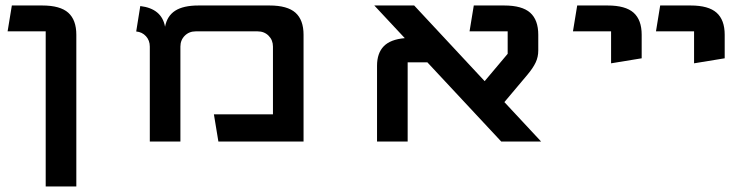

<svg xmlns="http://www.w3.org/2000/svg" viewBox="-20 -508 2665 689"><path d="M144 -395.5H7.3L22.5 -488.3H131.8Q195.8 -488.3 224.9 -462.4Q253.9 -436.5 253.9 -383.3V161.1H144Z M517.6 0V-340.8Q517.6 -362.8 503.9 -377.9Q490.2 -393.1 468.8 -395L483.4 -486.3Q560.5 -477.1 572.3 -412.1Q579.6 -450.7 608.6 -469.5Q637.7 -488.3 692.4 -488.3H947.3Q1011.2 -488.3 1040.3 -462.4Q1069.3 -436.5 1069.3 -383.3V0H763.7L747.6 -97.7H959.5V-340.8Q959.5 -364.3 943.8 -379.9Q928.2 -395.5 904.3 -395.5H682.6Q658.7 -395.5 643.1 -379.9Q627.4 -364.3 627.4 -340.8V0Z M1323.2 -488.3H1466.3L1719.2 -216.8L1801.8 -314.9V-395.5H1665L1680.2 -488.3H1789.6Q1853.5 -488.3 1882.6 -462.4Q1911.6 -436.5 1911.6 -383.3V-326.7Q1911.6 -303.7 1902.3 -283.9Q1893.1 -264.2 1872.6 -239.7L1790 -141.6L1921.9 0H1778.8L1513.7 -284.2H1442.9V0H1333V-272Q1333 -316.9 1356.9 -341.8Q1380.9 -366.7 1432.6 -371.1Z M2282.7 -298.8 2172.9 -280.8V-395.5H2036.1L2051.3 -488.3H2160.6Q2224.6 -488.3 2253.7 -462.4Q2282.7 -436.5 2282.7 -383.3Z M2580.6 -298.8 2470.7 -280.8V-395.5H2334L2349.1 -488.3H2458.5Q2522.5 -488.3 2551.5 -462.4Q2580.6 -436.5 2580.6 -383.3Z"/></svg>

Font: Squarish Sans CT
Style: Regular
Weight: 400
Version: Version 0.9